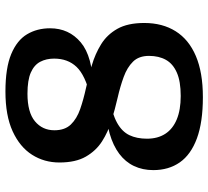

<svg xmlns="http://www.w3.org/2000/svg" viewBox="-50 -705 766 706"><g transform="rotate(-90 333.0 -352.0)"><path d="M349.5 -715Q436 -715 487 -693.8Q538 -672.5 560 -635.5Q582 -598.5 582 -551Q582 -481.5 530.2 -438Q478.5 -394.5 365 -392.5L333.5 -403Q409.5 -421.5 440 -453.5Q470.5 -485.5 470.5 -536Q470.5 -565 458.8 -587.2Q447 -609.5 419 -621.8Q391 -634 341.5 -634Q273 -634 240 -606.5Q207 -579 207 -535Q207 -496.5 228.2 -474.5Q249.5 -452.5 284.8 -440.2Q320 -428 362.2 -418.8Q404.5 -409.5 446.2 -397.2Q488 -385 523.2 -363.2Q558.5 -341.5 580 -303.5Q601.5 -265.5 601.5 -204.5Q601.5 -137.5 571 -89Q540.5 -40.5 480 -14.8Q419.5 11 329 11Q236.5 11 177 -11Q117.5 -33 89 -73.8Q60.5 -114.5 60.5 -171.5Q60.5 -210.5 75.5 -242.2Q90.5 -274 120.5 -296.5Q150.5 -319 194.8 -331.8Q239 -344.5 298 -344.5L325.5 -333Q267 -322.5 234.5 -304.5Q202 -286.5 189 -259.2Q176 -232 176 -194.5Q176 -155 194 -127.2Q212 -99.5 247 -85Q282 -70.5 333 -70.5Q387 -70.5 419.2 -84.8Q451.5 -99 466 -125Q480.5 -151 480.5 -187Q480.5 -224.5 459.2 -246Q438 -267.5 403 -280.2Q368 -293 326.5 -302.5Q285 -312 243 -324.8Q201 -337.5 166.2 -359.8Q131.5 -382 110 -419.5Q88.5 -457 88.5 -516.5Q88.5 -572.5 117 -617.2Q145.5 -662 203.2 -688.5Q261 -715 349.5 -715Z"/></g></svg>

Font: Newsreader 7pt Medium
Style: Regular
Weight: 500
Designer: Hugues Gentile
Foundry: Production Type
Version: Version 1.003